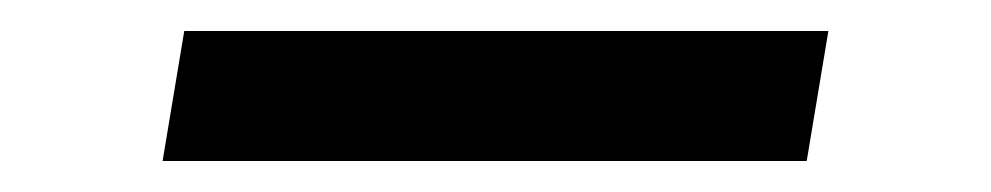

<svg xmlns="http://www.w3.org/2000/svg" viewBox="-20 -402 640 124"><path d="M85 -298 99 -382H515L501 -298Z"/></svg>

Font: Iosevka HT Medium Extended
Style: Italic
Weight: 500
Width: 7
Italic angle: -9°
Monospace: yes
Designer: Belleve Invis
Foundry: Belleve Invis
Version: Version 32.3.0; ttfautohint (v1.8.4)